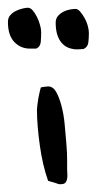

<svg xmlns="http://www.w3.org/2000/svg" viewBox="-75 -471 247 491"><path d="M47.9 -8.8Q41 -28.3 35.6 -51.3Q30.3 -74.2 26.9 -98.6Q23.4 -123 21.5 -146.5Q19.5 -169.9 19.5 -190.4Q19.5 -193.4 20.5 -201.7Q21.5 -210 22.9 -218.8Q24.4 -227.5 26.4 -235.8Q28.3 -244.1 29.3 -247.1Q30.3 -248 38.1 -249Q45.9 -250 47.9 -250Q60.5 -250 68.4 -236.3Q76.2 -222.7 82 -201.2Q87.9 -179.7 90.3 -153.8Q92.8 -127.9 94.7 -104Q96.7 -80.1 96.7 -61.5Q96.7 -43 96.7 -36.1Q96.7 -33.2 97.2 -26.9Q97.7 -20.5 96.7 -14.2Q95.7 -7.8 92.3 -3.9Q88.9 0 81.1 0H77.1Q75.2 0 71.3 -1.5Q67.4 -2.9 62.5 -4.4Q57.6 -5.9 53.7 -6.8Q49.8 -7.8 47.9 -8.8ZM-54.7 -415Q-54.7 -425.8 -48.3 -432.6Q-42 -439.5 -33.7 -443.4Q-25.4 -447.3 -17.1 -449.2Q-8.8 -451.2 -3.9 -451.2Q2.9 -451.2 8.8 -444.3Q14.6 -437.5 19.5 -427.7Q24.4 -418 27.3 -407.2Q30.3 -396.5 30.3 -389.6Q30.3 -377 29.3 -364.3Q28.3 -351.6 17.6 -346.7Q15.6 -346.7 9.3 -346.7Q2.9 -346.7 1 -346.7Q-9.8 -346.7 -19.5 -350.6Q-29.3 -354.5 -37.6 -362.8Q-45.9 -371.1 -50.3 -383.8Q-54.7 -396.5 -54.7 -415ZM67.4 -413.1Q67.4 -423.8 73.7 -430.7Q80.1 -437.5 87.9 -441.4Q95.7 -445.3 104.5 -446.8Q113.3 -448.2 118.2 -448.2Q124 -448.2 129.9 -441.4Q135.7 -434.6 141.1 -425.3Q146.5 -416 149.4 -405.3Q152.3 -394.5 152.3 -386.7Q152.3 -374 150.9 -362.3Q149.4 -350.6 138.7 -345.7Q136.7 -345.7 130.4 -345.2Q124 -344.7 122.1 -344.7Q112.3 -344.7 102.1 -348.1Q91.8 -351.6 84 -359.9Q76.2 -368.2 71.8 -381.3Q67.4 -394.5 67.4 -413.1Z"/></svg>

Font: Swanky and Moo Moo
Style: Regular
Weight: 400
Designer: Kimberly Geswein
Foundry: Kimberly Geswein
Version: Version 1.002 2001